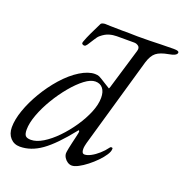

<svg xmlns="http://www.w3.org/2000/svg" viewBox="-121 -763 852 886"><g transform="rotate(20 304.5 -319.5)"><path d="M70 14Q41 14 23 -6Q5 -26 5 -58Q5 -96 21.5 -143Q38 -190 66.5 -238Q95 -286 131 -327Q170 -371 210 -395.5Q250 -420 282 -420Q295 -420 303 -416.5Q311 -413 339 -395Q360 -382 362.5 -380.5Q365 -379 363 -379Q366 -379 368 -386L428 -586Q433 -603 423.5 -610.5Q414 -618 402 -618H317Q298 -618 279.5 -612.5Q261 -607 242 -591Q233 -584 223.5 -568Q214 -552 203 -536Q199 -531 196.5 -528.5Q194 -526 189 -526Q185 -526 180.5 -529Q176 -532 179 -541Q186 -561 199 -588.5Q212 -616 226 -644Q228 -649 235 -651Q242 -653 247 -653Q251 -653 274.5 -652Q298 -651 331 -651Q352 -651 363.5 -651Q375 -651 384 -650.5Q393 -650 406 -650Q441 -650 467 -650.5Q493 -651 520 -652Q547 -653 584 -653Q612 -653 609 -642Q608 -635 598 -630Q588 -625 570 -622Q530 -615 511 -600Q492 -585 481 -549L354 -107Q352 -99 350.5 -91.5Q349 -84 349 -76Q349 -54 363 -54Q376 -54 394 -63.5Q412 -73 430 -89Q448 -105 461 -123Q463 -126 465 -127Q467 -128 469 -128Q477 -128 475 -120Q475 -109 464 -92Q453 -75 435 -56.5Q417 -38 396.5 -22Q376 -6 357 4Q338 14 325 14Q314 14 304 7.5Q294 1 287.5 -9.5Q281 -20 281 -31Q281 -36 285 -57Q287 -68 291 -84.5Q295 -101 298.5 -116.5Q302 -132 303.5 -139Q305 -146 303 -137Q305 -145 302.5 -148.5Q300 -152 297 -147Q228 -60 176 -23Q124 14 70 14ZM107 -33Q134 -33 166 -52.5Q198 -72 229.5 -104.5Q261 -137 287.5 -176Q314 -215 330 -254Q346 -293 346 -326Q346 -355 333 -371.5Q320 -388 296 -388Q273 -388 244 -366Q215 -344 185 -308Q155 -272 129.5 -229.5Q104 -187 88.5 -145Q73 -103 73 -71Q73 -49 80.5 -41Q88 -33 107 -33Z"/></g></svg>

Font: EB Garamond
Style: Italic
Weight: 400
Italic angle: -17.2°
Designer: Georg Duffner and Octavio Pardo
Foundry: Georg Duffner
Version: Version 1.001